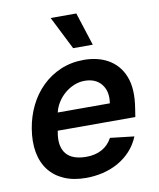

<svg xmlns="http://www.w3.org/2000/svg" viewBox="-87 -848 768 927"><g transform="rotate(-10 296.5 -384.0)"><path d="M42.6 -269.5Q52.2 -328.1 77.4 -379.6Q102.6 -431.1 141.9 -469.6Q181.1 -508.2 233 -530.4Q284.8 -552.6 347.7 -552.6Q380 -552.6 410 -545.6Q440 -538.7 465.4 -524.3Q490.8 -509.9 510.7 -487.4Q530.5 -464.8 542.6 -433.6Q566.8 -372.2 550.8 -277L544.7 -237.6H164.4L164.1 -235.8Q156.6 -197.8 161.4 -170.1Q166.2 -142.4 181.5 -124.5Q196.7 -106.5 221.6 -98Q246.4 -89.5 279.1 -89.5Q322.1 -89.5 354.8 -106.9Q387.4 -124.3 406.6 -159.8L524.1 -146.3Q507.5 -105.8 479.9 -76.3Q452.4 -46.9 417.6 -27.5Q382.8 -8.2 342.7 1.2Q302.6 10.7 260.7 10.7Q199.2 10.7 153.4 -9.2Q107.6 -29.1 79.4 -65.5Q51.1 -101.9 41.5 -153.8Q32 -205.6 42.6 -269.5ZM435 -324.2Q444.2 -380.7 416.5 -416.2Q388.8 -452.4 333.1 -452.4Q306.5 -452.4 281.2 -441.9Q256 -431.5 235.4 -413.9Q214.8 -396.3 200.1 -373Q185.4 -349.8 179.7 -324.2ZM350.9 -779.5 403.1 -617.2H306.8L225.1 -779.5Z"/></g></svg>

Font: Inter P Semi Bold
Style: Italic
Weight: 600
Italic angle: 9.39999°
Designer: Rasmus Andersson
Foundry: rsms
Version: Version 3.018;git-588b23468